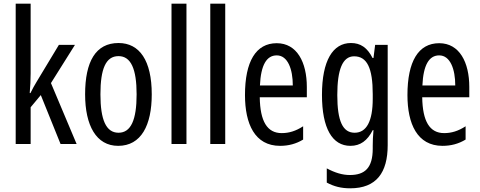

<svg xmlns="http://www.w3.org/2000/svg" viewBox="-20 -780 2602 1040"><path d="M146 -383V-760H65V0H146V-199L201 -265L308 0H395L256 -330L386 -537H299L179 -338C167 -319 156 -298 145 -276H141C144 -311 146 -346 146 -383Z M802 -269C802 -452 736 -547 622 -547C498 -547 441 -446 441 -269C441 -101 501 10 620 10C745 10 802 -102 802 -269ZM524 -269C524 -407 553 -476 622 -476C689 -476 720 -407 720 -269C720 -130 689 -61 622 -61C554 -61 524 -132 524 -269Z M990 0V-760H909V0Z M1200 0V-760H1119V0Z M1479 -546C1366 -546 1307 -447 1307 -265C1307 -109 1360 10 1497 10C1543 10 1584 -1 1622 -24V-96C1582 -70 1545 -59 1506 -59C1427 -59 1389 -123 1387 -253H1642V-309C1642 -442 1589 -546 1479 -546ZM1479 -480C1539 -480 1566 -405 1566 -317H1388C1393 -428 1424 -480 1479 -480Z M1881 -547C1783 -547 1724 -452 1724 -266C1724 -85 1780 10 1878 10C1932 10 1970 -18 1999 -75H2003C2000 -43 1999 -13 1999 9V25C1999 129 1957 168 1875 168C1835 168 1795 156 1750 132V209C1789 230 1828 240 1877 240C2019 240 2080 155 2080 6V-537H2012L2003 -466H1998C1969 -523 1932 -547 1881 -547ZM1898 -475C1968 -475 1999 -412 1999 -270V-245C1999 -123 1965 -61 1901 -61C1837 -61 1807 -123 1807 -265C1807 -402 1835 -475 1898 -475Z M2359 -546C2246 -546 2187 -447 2187 -265C2187 -109 2240 10 2377 10C2423 10 2464 -1 2502 -24V-96C2462 -70 2425 -59 2386 -59C2307 -59 2269 -123 2267 -253H2522V-309C2522 -442 2469 -546 2359 -546ZM2359 -480C2419 -480 2446 -405 2446 -317H2268C2273 -428 2304 -480 2359 -480Z"/></svg>

Font: Noto Sans Sinhala ExtraCondensed
Style: Regular
Weight: 400
Width: 2
Designer: Jelle Bosma - Monotype Design Team
Foundry: Monotype Imaging Inc.
Version: Version 2.006